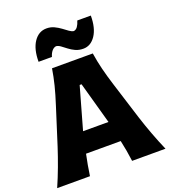

<svg xmlns="http://www.w3.org/2000/svg" viewBox="-187 -1224 1208 1359"><g transform="rotate(-20 417.5 -544.0)"><path d="M6.8 0Q35.6 -65.4 62.3 -137.2Q88.9 -209 109.9 -273.9L198.2 -551.8Q222.7 -627.4 237.8 -688Q252.9 -748.5 262.7 -809.6H569.8Q579.6 -746.1 594.5 -686Q609.4 -626 632.8 -551.8L720.2 -273.4Q741.7 -206.1 768.1 -135.5Q794.4 -64.9 822.8 0H571.3Q566.4 -39.1 559.3 -79.6Q552.2 -120.1 543.5 -159.2H282.2Q265.1 -79.1 253.9 0ZM508.3 -315.9 420.4 -631.8H406.2L316.9 -315.9ZM519.5 -863.8Q486.8 -863.8 460.9 -875.7Q435.1 -887.7 414.3 -903.8Q393.6 -919.9 376.2 -932.6Q358.9 -945.3 342.8 -946.8Q324.7 -944.3 310.8 -927.7Q296.9 -911.1 289.6 -885.3H189Q189 -980 225.8 -1034.2Q262.7 -1088.4 321.8 -1088.4Q352.5 -1088.4 378.4 -1076.2Q404.3 -1064 426 -1047.9Q447.8 -1031.7 465.6 -1018.8Q483.4 -1005.9 498 -1004.4Q515.6 -1006.8 527.3 -1023.7Q539.1 -1040.5 546.4 -1066.4H648.4Q648.4 -972.2 612.1 -918Q575.7 -863.8 519.5 -863.8Z"/></g></svg>

Font: Pinar ExtraBold
Style: Regular
Weight: 800
Designer: Amin Abedi
Version: Version 3.000